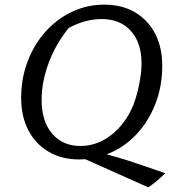

<svg xmlns="http://www.w3.org/2000/svg" viewBox="-20 -677 762 826"><path d="M321 9Q246 9 189.5 -24Q133 -57 102 -116.5Q71 -176 71 -256Q71 -339 98.5 -412Q126 -485 175 -540Q224 -595 289 -626Q354 -657 429 -657Q504 -657 560 -624.5Q616 -592 647 -533Q678 -474 678 -394Q678 -304 647.5 -227.5Q617 -151 563.5 -95.5Q510 -40 439 -13Q485 -1 535 15L691 68Q655 104 618 129L347 8Q334 9 321 9ZM326 -49Q398 -49 459 -96.5Q520 -144 554 -226Q569 -265 579 -315.5Q589 -366 589 -403Q589 -493 543 -544Q497 -595 417 -595Q347 -595 276 -557Q221 -490 190 -408Q159 -326 159 -246Q159 -156 204 -102.5Q249 -49 326 -49Z"/></svg>

Font: Piazzolla SC
Style: Italic
Weight: 400
Italic angle: -11.3°
Designer: Juan Pablo del Peral
Foundry: Huerta Tipografica
Version: Version 1.330